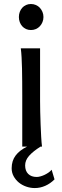

<svg xmlns="http://www.w3.org/2000/svg" viewBox="-20 -743 316 973"><path d="M75.7 -656.7Q75.7 -670.4 80.1 -682.4Q84.5 -694.3 92.5 -703.4Q100.6 -712.4 111.8 -717.5Q123 -722.7 136.7 -722.7Q150.4 -722.7 162.1 -717.5Q173.8 -712.4 182.1 -703.4Q190.4 -694.3 195.3 -682.4Q200.2 -670.4 200.2 -656.7Q200.2 -643.1 195.3 -631.1Q190.4 -619.1 182.1 -610.1Q173.8 -601.1 162.1 -595.9Q150.4 -590.8 136.7 -590.8Q123 -590.8 111.8 -595.9Q100.6 -601.1 92.5 -610.1Q84.5 -619.1 80.1 -631.1Q75.7 -643.1 75.7 -656.7ZM183.1 -231.9Q183.1 -208.5 183.8 -176.5Q184.6 -144.5 185.8 -111.8Q187 -79.1 188.7 -49.3Q190.4 -19.5 192.9 0H92.8V-258.8Q92.8 -294.4 92.5 -329.1Q92.3 -363.8 91.6 -394.8Q90.8 -425.8 89.4 -452.4Q87.9 -479 85.4 -498H183.1ZM185.5 0Q147.5 23.9 127.4 46.6Q107.4 69.3 107.4 95.2Q107.4 123 123 138.4Q138.7 153.8 166 153.8Q173.8 153.8 184.1 151.1Q194.3 148.4 204.8 143.6Q215.3 138.7 225.1 132.1Q234.9 125.5 241.7 117.2L256.3 166Q234.9 187.5 209.2 198.7Q183.6 210 156.2 210Q133.8 210 112.8 202.6Q91.8 195.3 75.4 181.9Q59.1 168.5 49.1 150.1Q39.1 131.8 39.1 109.9Q39.1 71.8 59.1 45.2Q79.1 18.6 117.2 0Z"/></svg>

Font: Andika Eur
Style: Regular
Weight: 400
Designer: Victor Gaultney, Annie Olsen, Julie Remington, Don Collingsworth, Eric Hays, Becca Hirsbrunner
Foundry: SIL International
Version: Version 5.000